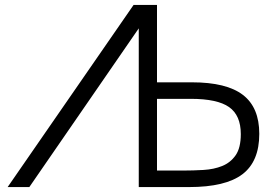

<svg xmlns="http://www.w3.org/2000/svg" viewBox="-20 -759 1097 779"><path d="M11 0H99L543 -644V0H747Q895 0 963.5 -52Q1032 -104 1032 -216Q1032 -323 965.5 -374Q899 -425 759 -425H617V-739H522ZM617 -67V-358H754Q862 -358 909.5 -324.5Q957 -291 957 -215Q957 -159 936 -129Q915 -99 881.5 -85.5Q848 -72 806 -69.5Q764 -67 722 -67Z"/></svg>

Font: Involve
Style: Regular
Weight: 400
Designer: Stefan Peev
Foundry: Context Ltd.
Version: Version 1.001